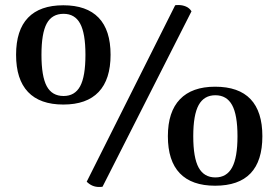

<svg xmlns="http://www.w3.org/2000/svg" viewBox="-20 -730 1108 764"><path d="M690 -710Q706 -710 720 -704Q734 -698 742 -685L388 13Q383 14 374 14Q346 14 325 -7L677 -709Q681 -710 690 -710ZM44 -512Q44 -610 91.5 -659.5Q139 -709 232 -709Q325 -709 372.5 -659.5Q420 -610 420 -512Q420 -414 372.5 -364Q325 -314 232 -314Q139 -314 91.5 -364Q44 -414 44 -512ZM320 -512Q320 -597 299 -636Q278 -675 233 -675Q187 -675 166 -636.5Q145 -598 145 -512Q145 -426 166 -387Q187 -348 233 -348Q278 -348 299 -387Q320 -426 320 -512ZM648 -188Q648 -285 696 -335Q744 -385 836 -385Q930 -385 977 -335.5Q1024 -286 1024 -188Q1024 9 836 9Q743 9 695.5 -40.5Q648 -90 648 -188ZM925 -188Q925 -273 903.5 -312Q882 -351 837 -351Q792 -351 770.5 -312Q749 -273 749 -188Q749 -102 770.5 -63Q792 -24 837 -24Q882 -24 903.5 -63.5Q925 -103 925 -188Z"/></svg>

Font: Arima Madurai
Style: Bold
Weight: 700
Designer: Joana Correia and Natanael Gama
Foundry: NDISCOVER
Version: Version 1.019